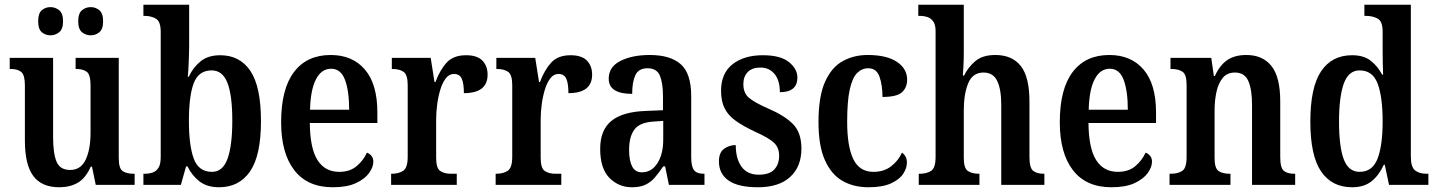

<svg xmlns="http://www.w3.org/2000/svg" viewBox="-20 -780 6061 810"><path d="M230 10Q156 10 120.5 -37.5Q85 -85 85 -187V-420Q85 -463 70 -476Q55 -489 25 -489H21V-536H204V-202Q204 -133 218.5 -98Q233 -63 276 -63Q321 -63 341.5 -106.5Q362 -150 362 -221V-420Q362 -466 345.5 -477.5Q329 -489 303 -489H299V-536H481V-113Q481 -68 498.5 -57.5Q516 -47 542 -47H548V0H384L368 -77H363Q341 -28 308 -9Q275 10 230 10ZM363 -631Q342 -631 326 -644Q310 -657 310 -690Q310 -724 326 -737Q342 -750 363 -750Q383 -750 399 -737Q415 -724 415 -690Q415 -657 399 -644Q383 -631 363 -631ZM193 -631Q172 -631 156.5 -644Q141 -657 141 -690Q141 -724 156.5 -737Q172 -750 193 -750Q213 -750 229.5 -737Q246 -724 246 -690Q246 -657 229.5 -644Q213 -631 193 -631Z M904 10Q854 10 822 -14.5Q790 -39 771 -78H765L743 0H585V-47H591Q608 -47 623.5 -52Q639 -57 648.5 -72Q658 -87 658 -118V-646Q658 -689 638 -701Q618 -713 590 -713H585V-760H778V-582Q778 -564 777 -540Q776 -516 775 -493.5Q774 -471 772 -456H776Q795 -496 826.5 -521.5Q858 -547 909 -547Q992 -547 1036.5 -480.5Q1081 -414 1081 -269Q1081 -124 1035 -57Q989 10 904 10ZM874 -55Q920 -55 940 -110.5Q960 -166 960 -271Q960 -378 939.5 -430.5Q919 -483 873 -483Q818 -483 797.5 -429.5Q777 -376 777 -270Q777 -166 797.5 -110.5Q818 -55 874 -55Z M1384 10Q1277 10 1221.5 -62Q1166 -134 1166 -264Q1166 -405 1220.5 -476.5Q1275 -548 1375 -548Q1467 -548 1519.5 -486.5Q1572 -425 1572 -306V-261H1287Q1288 -154 1319.5 -104.5Q1351 -55 1411 -55Q1456 -55 1484.5 -79Q1513 -103 1528 -136Q1539 -132 1547 -122.5Q1555 -113 1555 -98Q1555 -75 1537 -50Q1519 -25 1481.5 -7.5Q1444 10 1384 10ZM1453 -317Q1453 -396 1435.5 -443Q1418 -490 1377 -490Q1336 -490 1313 -445.5Q1290 -401 1288 -317Z M1630 0V-47H1633Q1662 -47 1681 -59.5Q1700 -72 1700 -119V-421Q1700 -465 1682.5 -477Q1665 -489 1636 -489H1633V-536H1797L1813 -434H1817Q1836 -485 1864.5 -516Q1893 -547 1946 -547Q1993 -547 2015 -524.5Q2037 -502 2037 -465Q2037 -387 1937 -387Q1937 -428 1928 -448Q1919 -468 1895 -468Q1875 -468 1861 -450Q1847 -432 1838 -403Q1829 -374 1824.5 -340.5Q1820 -307 1820 -275V-114Q1820 -70 1837.5 -58.5Q1855 -47 1882 -47H1907V0Z M2071 0V-47H2074Q2103 -47 2122 -59.5Q2141 -72 2141 -119V-421Q2141 -465 2123.5 -477Q2106 -489 2077 -489H2074V-536H2238L2254 -434H2258Q2277 -485 2305.5 -516Q2334 -547 2387 -547Q2434 -547 2456 -524.5Q2478 -502 2478 -465Q2478 -387 2378 -387Q2378 -428 2369 -448Q2360 -468 2336 -468Q2316 -468 2302 -450Q2288 -432 2279 -403Q2270 -374 2265.5 -340.5Q2261 -307 2261 -275V-114Q2261 -70 2278.5 -58.5Q2296 -47 2323 -47H2348V0Z M2646 10Q2590 10 2551 -29.5Q2512 -69 2512 -152Q2512 -232 2560 -270.5Q2608 -309 2706 -312L2777 -315V-373Q2777 -429 2764 -460.5Q2751 -492 2712 -492Q2674 -492 2660.5 -463Q2647 -434 2647 -384Q2548 -384 2548 -448Q2548 -498 2597.5 -523Q2647 -548 2721 -548Q2808 -548 2852 -509Q2896 -470 2896 -375V-118Q2896 -77 2908 -62Q2920 -47 2949 -47H2952V0H2802L2786 -78H2778Q2759 -50 2742 -30.5Q2725 -11 2702.5 -0.5Q2680 10 2646 10ZM2688 -53Q2729 -53 2753.5 -91.5Q2778 -130 2778 -191V-270L2735 -267Q2678 -263 2656 -233Q2634 -203 2634 -147Q2634 -102 2647 -77.5Q2660 -53 2688 -53Z M3178 10Q3094 10 3053.5 -18.5Q3013 -47 3013 -99Q3013 -137 3035 -152.5Q3057 -168 3084 -168Q3084 -110 3108.5 -76.5Q3133 -43 3181 -43Q3226 -43 3246.5 -65Q3267 -87 3267 -123Q3267 -158 3244.5 -178.5Q3222 -199 3166 -224Q3117 -247 3085 -269.5Q3053 -292 3037.5 -322Q3022 -352 3022 -397Q3022 -471 3070.5 -509Q3119 -547 3198 -547Q3273 -547 3308.5 -518Q3344 -489 3344 -453Q3344 -391 3270 -391Q3270 -441 3247.5 -468Q3225 -495 3188 -495Q3153 -495 3134.5 -476Q3116 -457 3116 -425Q3116 -388 3139 -368Q3162 -348 3221 -322Q3289 -293 3325 -257Q3361 -221 3361 -153Q3361 -77 3313.5 -33.5Q3266 10 3178 10Z M3644 10Q3581 10 3534 -17Q3487 -44 3460 -104.5Q3433 -165 3433 -265Q3433 -373 3460.5 -434.5Q3488 -496 3535 -522Q3582 -548 3640 -548Q3721 -548 3764 -519Q3807 -490 3807 -444Q3807 -411 3785.5 -391Q3764 -371 3703 -371Q3703 -420 3690.5 -456Q3678 -492 3643 -492Q3616 -492 3596 -472Q3576 -452 3565 -403Q3554 -354 3554 -266Q3554 -162 3580 -108.5Q3606 -55 3665 -55Q3709 -55 3739.5 -78.5Q3770 -102 3785 -136Q3806 -122 3806 -94Q3806 -71 3790.5 -47Q3775 -23 3739 -6.5Q3703 10 3644 10Z M3856 0V-47H3861Q3889 -47 3908 -59Q3927 -71 3927 -118V-648Q3927 -677 3916.5 -690.5Q3906 -704 3891.5 -708.5Q3877 -713 3863 -713H3854V-760H4046V-560Q4046 -530 4044.5 -501Q4043 -472 4042 -461H4047Q4064 -496 4094.5 -522Q4125 -548 4179 -548Q4250 -548 4286.5 -501.5Q4323 -455 4323 -352V-118Q4323 -72 4338.5 -59.5Q4354 -47 4383 -47H4386V0H4204V-338Q4204 -403 4187 -438.5Q4170 -474 4129 -474Q4083 -474 4064.5 -428.5Q4046 -383 4046 -315V-113Q4046 -70 4063.5 -58.5Q4081 -47 4110 -47H4112V0Z M4669 10Q4562 10 4506.5 -62Q4451 -134 4451 -264Q4451 -405 4505.5 -476.5Q4560 -548 4660 -548Q4752 -548 4804.5 -486.5Q4857 -425 4857 -306V-261H4572Q4573 -154 4604.5 -104.5Q4636 -55 4696 -55Q4741 -55 4769.5 -79Q4798 -103 4813 -136Q4824 -132 4832 -122.5Q4840 -113 4840 -98Q4840 -75 4822 -50Q4804 -25 4766.5 -7.5Q4729 10 4669 10ZM4738 -317Q4738 -396 4720.5 -443Q4703 -490 4662 -490Q4621 -490 4598 -445.5Q4575 -401 4573 -317Z M4914 0V-47H4920Q4949 -47 4967.5 -59Q4986 -71 4986 -118V-422Q4986 -466 4968.5 -477.5Q4951 -489 4923 -489H4918V-536H5090L5101 -459H5105Q5126 -505 5157.5 -526.5Q5189 -548 5238 -548Q5307 -548 5344 -501.5Q5381 -455 5381 -352V-118Q5381 -72 5396 -59.5Q5411 -47 5440 -47H5444V0H5262V-338Q5262 -402 5246.5 -438Q5231 -474 5190 -474Q5157 -474 5138.5 -451.5Q5120 -429 5112 -392.5Q5104 -356 5104 -315V-113Q5104 -70 5121 -58.5Q5138 -47 5167 -47H5171V0Z M5684 10Q5599 10 5553.5 -56.5Q5508 -123 5508 -267Q5508 -412 5553.5 -479.5Q5599 -547 5684 -547Q5733 -547 5762.5 -524Q5792 -501 5811 -465H5815Q5814 -488 5813.5 -517Q5813 -546 5813 -574V-647Q5813 -690 5792 -701.5Q5771 -713 5743 -713H5736V-760H5932V-120Q5932 -75 5950 -61Q5968 -47 5998 -47H6006V0H5840L5822 -85H5818Q5798 -41 5766.5 -15.5Q5735 10 5684 10ZM5716 -55Q5770 -55 5791.5 -110.5Q5813 -166 5813 -268Q5813 -371 5792 -427Q5771 -483 5716 -483Q5669 -483 5649 -427Q5629 -371 5629 -267Q5629 -161 5649 -108Q5669 -55 5716 -55Z"/></svg>

Font: Noto Serif Lao Condensed SemiBold
Style: Regular
Weight: 600
Width: 3
Designer: Monotype Design Team
Foundry: Monotype Imaging Inc.
Version: Version 2.003; ttfautohint (v1.8.4.7-5d5b)